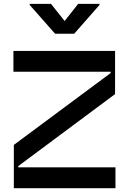

<svg xmlns="http://www.w3.org/2000/svg" viewBox="-20 -997 683 1017"><path d="M53.3 0V-229.4L566.1 -610.1V-617.2H51.1V-727.3H589.5V-498.6L76.7 -117.2V-110.8H591.6V0ZM250 -976.6 322.4 -885.7 394.2 -976.6H507.1V-970.9L372.9 -818.2H272L137.1 -970.9V-976.6Z"/></svg>

Font: Riot Sans
Style: Regular
Weight: 400
Designer: Rasmus Andersson
Foundry: rsms
Version: Version 3.005